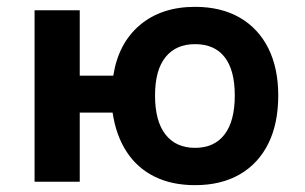

<svg xmlns="http://www.w3.org/2000/svg" viewBox="-20 -531 891 561"><path d="M550 10Q482 10 431.5 -15Q381 -40 350 -87.5Q319 -135 309 -202H213V0H81V-501H213V-310H311Q326 -405 389 -458Q452 -511 550 -511Q626 -511 680.5 -479.5Q735 -448 764 -390Q793 -332 793 -252Q793 -170 764 -111.5Q735 -53 680.5 -21.5Q626 10 550 10ZM550 -99Q606 -99 636 -138Q666 -177 666 -252Q666 -326 636.5 -364Q607 -402 550 -402Q494 -402 463.5 -364Q433 -326 433 -252Q433 -177 463.5 -138Q494 -99 550 -99Z"/></svg>

Font: Nunito Sans 7pt SemiCondensed
Style: Bold
Weight: 700
Width: 4
Designer: Vernon Adams
Foundry: Vernon Adams
Version: Version 3.101;gftools[0.9.27]